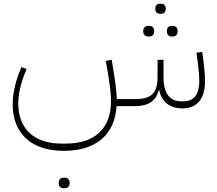

<svg xmlns="http://www.w3.org/2000/svg" viewBox="-20 -570 1166 1031"><path d="M322 441H327C343 441 354 432 354 413C354 393 343 384 327 384H322C306 384 295 393 295 413C295 432 306 441 322 441ZM902 -374H908C923 -374 934 -383 934 -402C934 -422 923 -431 908 -431H902C887 -431 876 -422 876 -402C876 -383 887 -374 902 -374ZM776 -374H781C797 -374 808 -383 808 -402C808 -422 797 -431 781 -431H776C760 -431 749 -422 749 -402C749 -383 760 -374 776 -374ZM839 -496H845C859 -496 870 -505 870 -523C870 -541 859 -550 845 -550H839C824 -550 814 -541 814 -523C814 -505 824 -496 839 -496ZM960 12C1034 12 1081 -35 1081 -135C1081 -160 1078 -199 1073 -240L1066 -291L1035 -287L1042 -235C1047 -197 1050 -158 1050 -135C1050 -58 1017 -26 967 -26H954C889 -26 858 -72 858 -156V-249H826V-156C826 -67 790 -38 707 -38H607C606 -76 601 -122 587 -205L580 -249L548 -243L556 -199C571 -109 576 -66 576 -26C576 119 489 201 335 201H309C163 201 78 121 78 -15C78 -69 94 -134 123 -199L95 -210C66 -143 48 -72 48 -10C48 147 149 240 322 240C495 240 596 154 606 0H703C774 0 817 -25 832 -85H835C848 -24 891 12 960 12Z"/></svg>

Font: IBM Plex Arabic ExtraLight
Style: Regular
Weight: 200
Designer: Mike Abbink, Paul van der Laan, Pieter van Rosmalen, Wael Morcos, Khajak Apelian
Foundry: Bold Monday
Version: Version 1.0